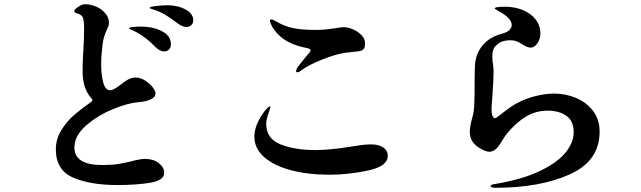

<svg xmlns="http://www.w3.org/2000/svg" viewBox="-20 -838 3040 911"><path d="M759 -18Q759 18 693 29Q627 40 538 40Q408 40 326.5 4.5Q245 -31 245 -129Q245 -179 271 -220.5Q297 -262 329 -290Q361 -318 405 -349Q424 -361 416 -369L409 -377Q372 -422 372 -498V-519Q372 -547 376 -611Q377 -629 378 -651.5Q379 -674 379 -700Q379 -741 373.5 -754.5Q368 -768 345 -775Q332 -778 332 -785Q332 -793 351 -805.5Q370 -818 383 -818Q410 -818 436.5 -806.5Q463 -795 480 -774.5Q497 -754 497 -729Q497 -722 494.5 -714.5Q492 -707 488 -699Q480 -682 474.5 -665.5Q469 -649 466 -621Q460 -573 460 -533Q460 -482 470 -446Q480 -410 502 -410Q512 -410 522.5 -416Q533 -422 551 -435Q571 -452 588 -461Q605 -470 624 -470Q646 -470 667.5 -456.5Q689 -443 703.5 -425Q718 -407 718 -394Q718 -378 696.5 -367Q675 -356 635 -353Q586 -349 513.5 -319Q441 -289 387 -241Q333 -193 333 -138Q333 -55 465 -55Q508 -55 538.5 -59.5Q569 -64 604 -73Q646 -84 669 -84Q708 -84 733.5 -64Q759 -44 759 -18ZM897 -742Q897 -728 888 -719Q879 -710 866 -710Q844 -710 822 -728Q786 -755 761.5 -769.5Q737 -784 701 -795Q690 -798 690 -801Q690 -806 720 -809.5Q750 -813 775 -813Q824 -813 860.5 -793Q897 -773 897 -742ZM791 -628Q791 -613 782 -603.5Q773 -594 761 -594Q737 -594 713 -619Q665 -670 601 -698Q592 -702 592 -704Q592 -708 612 -710Q632 -712 645 -712Q706 -712 748.5 -690Q791 -668 791 -628Z M1391 -495Q1385 -495 1385 -501Q1385 -510 1397 -526Q1406 -538 1430 -567Q1454 -594 1454 -598Q1454 -604 1446.5 -607Q1439 -610 1430 -611.5Q1421 -613 1418 -614Q1315 -637 1271 -712Q1261 -731 1261 -739Q1261 -746 1267 -746Q1274 -746 1287 -738Q1330 -713 1371 -704.5Q1412 -696 1481 -696Q1511 -696 1537 -699.5Q1563 -703 1570 -704Q1597 -709 1612 -709Q1631 -709 1654.5 -699Q1678 -689 1695 -671.5Q1712 -654 1712 -633Q1712 -615 1707 -607.5Q1702 -600 1692 -597Q1682 -594 1657 -592Q1631 -589 1622 -588Q1575 -582 1508.5 -555.5Q1442 -529 1405 -501Q1398 -495 1391 -495ZM1187 -189Q1187 -241 1226 -297Q1237 -314 1246.5 -323.5Q1256 -333 1260 -333Q1263 -333 1263 -329Q1263 -326 1253 -297.5Q1243 -269 1243 -251Q1243 -180 1311 -153Q1379 -126 1477 -126Q1546 -126 1650 -143Q1656 -144 1686.5 -148.5Q1717 -153 1738 -153Q1778 -153 1799 -138Q1820 -123 1820 -99Q1820 -49 1726.5 -29Q1633 -9 1543 -9Q1441 -9 1360 -30.5Q1279 -52 1233 -93Q1187 -134 1187 -189Z M2307 45Q2307 42 2313 39Q2319 36 2329 35Q2460 13 2543.5 -27.5Q2627 -68 2664.5 -115.5Q2702 -163 2702 -210Q2702 -264 2667.5 -288.5Q2633 -313 2577 -313Q2509 -313 2451 -268Q2393 -223 2361 -168Q2346 -142 2332 -130Q2318 -118 2302 -118Q2285 -118 2258 -134Q2209 -162 2209 -212Q2209 -238 2222 -284Q2229 -307 2230.5 -346Q2232 -385 2232 -447Q2232 -522 2235 -543Q2242 -592 2274 -627.5Q2306 -663 2361 -678Q2385 -684 2396.5 -695Q2408 -706 2408 -719Q2408 -747 2362 -776Q2351 -783 2339 -789.5Q2327 -796 2327 -798Q2327 -806 2376 -806Q2424 -806 2462.5 -789.5Q2501 -773 2522.5 -744.5Q2544 -716 2544 -680Q2544 -652 2529.5 -632Q2515 -612 2498 -612Q2482 -612 2459 -627Q2444 -637 2431.5 -642Q2419 -647 2402 -647Q2381 -647 2364 -641.5Q2347 -636 2329 -617Q2316 -603 2316 -570Q2316 -546 2319 -535Q2322 -511 2322 -495Q2322 -462 2315 -364L2312 -322Q2312 -301 2316.5 -289Q2321 -277 2329 -277Q2332 -277 2340.5 -283.5Q2349 -290 2352 -292Q2377 -312 2400.5 -328.5Q2424 -345 2456 -360Q2492 -376 2533 -385Q2574 -394 2610 -394Q2662 -394 2711.5 -374Q2761 -354 2793 -313Q2825 -272 2825 -213Q2825 -74 2683 -10.5Q2541 53 2331 53Q2320 53 2313.5 50.5Q2307 48 2307 45Z"/></svg>

Font: Shippori Antique B1
Style: Regular
Weight: 400
Designer: FONTDASU
Foundry: FONTDASU / Google Inc. / but / Adobe
Version: Version 2.001